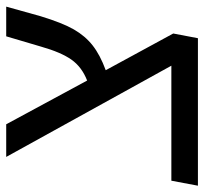

<svg xmlns="http://www.w3.org/2000/svg" viewBox="-48 -600 639 600"><g transform="rotate(-90 271.0 -299.5)"><path d="M452.1 0H-8.8L6.8 -83H366.2L81.1 -599.1H183.1L319.8 -346.2Q362.3 -362.8 385.3 -395.5Q408.2 -428.2 425.8 -490.2L458 -599.1H550.8L521 -492.2Q500 -423.3 479.5 -387.7Q459 -352.1 429.4 -328.9Q399.9 -305.7 352.1 -288.1L466.8 -77.1Z"/></g></svg>

Font: Liberation Sans
Style: Italic
Weight: 400
Italic angle: -12°
Designer: Steve Matteson
Foundry: Ascender Corporation
Version: Version 2.1.5